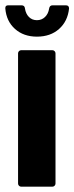

<svg xmlns="http://www.w3.org/2000/svg" viewBox="-35 -703 280 723"><path d="M33 -12V-502Q33 -507 36.5 -510.5Q40 -514 45 -514H162Q167 -514 170.5 -510.5Q174 -507 174 -502V-12Q174 -7 170.5 -3.5Q167 0 162 0H45Q40 0 36.5 -3.5Q33 -7 33 -12ZM-15 -671V-673Q-15 -683 -4 -683H46Q58 -683 59 -671Q62 -651 74 -639Q86 -627 104 -627Q122 -627 134.5 -639Q147 -651 150 -671Q152 -683 163 -683H213Q225 -683 225 -671Q220 -623 187.5 -594Q155 -565 104 -565Q54 -565 21.5 -594Q-11 -623 -15 -671Z"/></svg>

Font: Barlow Condensed
Style: Bold
Weight: 700
Width: 3
Designer: Jeremy Tribby
Foundry: Tribby Type
Version: Version 1.500